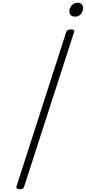

<svg xmlns="http://www.w3.org/2000/svg" viewBox="-20 -1341 615 1375"><path d="M122 14Q107 14 101 9Q95 4 98 -6L454 -1111Q458 -1121 465 -1125.5Q472 -1130 487 -1130Q503 -1130 509 -1125.5Q515 -1121 510 -1110L153 -5Q151 4 144 9Q137 14 122 14ZM518 -1222Q500 -1222 488.5 -1231Q477 -1240 477 -1259Q477 -1282 492.5 -1301.5Q508 -1321 536 -1321Q552 -1321 563.5 -1312Q575 -1303 575 -1285Q575 -1261 560.5 -1241.5Q546 -1222 518 -1222Z"/></svg>

Font: Playwrite CU ExtraLight
Style: Regular
Weight: 250
Designer: Veronika Burian, José Scaglione
Foundry: TypeTogether
Version: Version 1.002